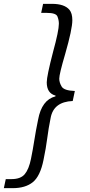

<svg xmlns="http://www.w3.org/2000/svg" viewBox="-117 -809 468 998"><path d="M-51 169H-97L-87 122H-57Q-10 122 11.5 96.5Q33 71 44 17Q54 -32 61.5 -80.5Q69 -129 81 -187Q100 -290 171 -308L172 -312Q126 -324 126 -381Q126 -413 159 -540Q189 -649 189 -686Q189 -705 181.5 -723.5Q174 -742 127 -742H97L107 -789H153Q218 -789 244 -758Q259 -740 259 -704Q259 -658 222 -529Q191 -424 191 -400Q191 -380 203.5 -359Q216 -338 272 -336L261 -284Q161 -280 146 -195Q135 -141 128.5 -90Q122 -39 109 23Q92 107 53.5 138Q15 169 -51 169Z"/></svg>

Font: l_WÎeÑOS 300W
Style: Regular
Weight: 300
Designer: R?O
Version: Version 2.00 June 21, 2023